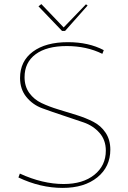

<svg xmlns="http://www.w3.org/2000/svg" viewBox="-20 -908 626 938"><path d="M283 -757 168 -877 182 -888 291 -774 400 -887 408 -881 298 -757ZM286 10Q177 10 70 -41L77 -60Q188 -9 291 -9Q385 -9 441 -54Q497 -99 497 -172Q497 -224 466 -259Q435 -294 388.5 -310Q342 -326 287.5 -344Q233 -362 186.5 -379Q140 -396 109 -434Q78 -472 78 -527Q78 -609 140.5 -655.5Q203 -702 312 -702Q413 -702 487 -663L480 -645Q403 -683 306 -683Q208 -683 154 -643Q100 -603 100 -531Q100 -486 123 -454Q146 -422 183 -404.5Q220 -387 264.5 -373.5Q309 -360 354 -346Q399 -332 436 -313Q473 -294 496 -259.5Q519 -225 519 -177Q519 -93 455.5 -41.5Q392 10 286 10Z"/></svg>

Font: Cantarell Thin
Style: Regular
Weight: 100
Designer: Dave Crossland, Nikolaus Waxweiler, Florian Fecher, Jacques Le Bailly, Eben Sorkin, Alexei Vanyashin, Alexios Zavras, Em
Version: Version 0.303